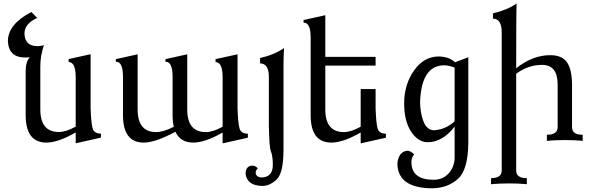

<svg xmlns="http://www.w3.org/2000/svg" viewBox="-20 -793 3352 1081"><path d="M406.2 13.7V-47.4Q307.1 9.8 241.2 9.8Q124.5 9.8 124.5 -145.5V-392.1Q124.5 -446.3 147.9 -471.2Q134.3 -469.2 121.6 -469.2Q29.3 -469.2 24.4 -560.5Q24.4 -656.7 156.7 -725.6L189.5 -691.9Q117.7 -660.2 117.7 -603.5Q120.1 -533.2 190.9 -533.2Q207 -533.2 227.1 -538.1Q207 -479.5 207 -419.4V-177.2Q207 -49.8 311.5 -49.8Q351.6 -49.8 406.2 -80.1V-357.9Q406.2 -443.4 366.7 -443.8L366.2 -460.4L490.2 -487.8V-183.6Q493.2 -97.2 501.7 -69.3Q510.3 -41.5 548.3 -40.5V-18.1Z M1233.4 14.2V-46.9Q1134.3 9.8 1068.4 9.8Q995.1 9.8 967.8 -51.3Q854.5 9.8 789.1 9.8Q672.4 9.8 672.4 -145V-361.3Q672.4 -445.3 633.8 -445.3H632.3V-460L754.9 -487.3V-176.8Q754.9 -49.3 859.4 -49.3Q899.4 -49.3 958.5 -79.1Q951.7 -107.4 951.7 -145V-361.3Q951.7 -445.3 913.1 -445.3H911.6V-460L1034.2 -487.3V-176.8Q1034.2 -49.3 1138.7 -49.3Q1178.7 -49.3 1233.4 -79.6V-357.4Q1233.4 -442.9 1193.8 -443.4L1193.4 -460L1317.4 -487.3V-183.1Q1320.3 -96.7 1328.9 -68.8Q1337.4 -41 1375.5 -40V-17.6Z M1457.5 253.9Q1370.6 252.4 1362.8 185.5Q1362.8 141.6 1399.9 139.6Q1421.4 139.6 1431.2 155.8Q1419.9 163.6 1419.4 181.2Q1422.9 206.1 1457 206.1Q1516.1 201.7 1516.1 135.7Q1516.1 85.9 1504.9 58.1Q1496.1 36.1 1494.1 -73.7H1493.7V-360.4Q1493.7 -436 1444.3 -436V-466.3Q1525.4 -484.9 1579.1 -522.5Q1576.2 -463.4 1576.2 -431.6V46.9Q1576.2 181.6 1537.4 217.8Q1498.5 253.9 1457.5 253.9Z M2010.7 14.2V-46.9Q1911.6 9.8 1845.7 9.8Q1729 9.8 1729 -145V-581.5Q1729 -665.5 1690.4 -665.5H1689V-680.2L1811.5 -707.5V-472.7H2094.7V-423.8H1811.5V-176.8Q1811.5 -49.3 1916 -49.3Q1956.1 -49.3 2010.7 -79.6V-291.5H2094.7V-183.1Q2097.7 -96.7 2106.2 -68.8Q2114.7 -41 2152.8 -40V-17.6Z M2425.3 -59.6Q2490.2 -64.5 2539.6 -109.9V-412.6Q2505.4 -425.3 2481.9 -425.3Q2353 -425.3 2345.2 -220.7Q2345.2 -159.2 2364.3 -109.4Q2383.3 -59.6 2425.3 -59.6ZM2416.5 267.1Q2218.3 267.1 2217.3 126.5Q2225.1 60.1 2273.4 55.7Q2291 55.7 2312 76.2Q2296.4 92.3 2296.4 121.1Q2297.9 219.2 2420.9 219.2Q2473.1 219.2 2505.1 184.1Q2537.1 148.9 2539.6 100.1V-80.1Q2471.2 7.8 2388.2 7.8Q2334.5 7.8 2294.9 -51.5Q2255.4 -110.8 2255.4 -212.4Q2256.3 -319.3 2311.8 -397.2Q2367.2 -475.1 2450.7 -475.1Q2509.3 -473.6 2542 -442.4L2616.7 -470.7V11.2Q2615.2 163.6 2558.1 214.4Q2501 265.1 2416.5 267.1Z M2946.3 244.1Q2905.8 239.7 2846.7 239.7Q2787.6 239.7 2744.6 244.1V210Q2804.7 210 2804.7 167.5V-612.8Q2804.2 -688 2755.4 -688V-717.8Q2835.4 -736.3 2888.7 -773.4Q2886.2 -727.1 2886.2 -408.7Q2978.5 -482.4 3078.1 -482.4Q3144.5 -482.4 3172.6 -441.7Q3200.7 -400.9 3200.7 -311.5V-76.7Q3200.7 -34.2 3260.7 -34.2V0Q3220.2 -4.4 3161.1 -4.4Q3102.1 -4.4 3059.1 0V-34.2Q3119.1 -34.2 3119.6 -76.7V-317.9Q3119.6 -427.7 3031.7 -427.7Q2954.6 -427.7 2886.2 -377.9V167.5Q2886.2 210 2946.3 210Z"/></svg>

Font: Kelvinch
Style: Regular
Weight: 400
Designer: Paul James MIller
Foundry: High-Logic / Made with FontCreator
Version: Version 3.30 September 23, 2016